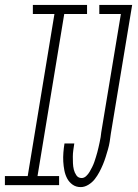

<svg xmlns="http://www.w3.org/2000/svg" viewBox="-41 -755 561 783"><path d="M200 0H-21V-37H72L181 -698H93V-735H314V-698H221L112 -37H200ZM288 8Q269 8 255 -2Q241 -12 233 -27Q225 -42 221.5 -60Q218 -78 217 -96Q216 -114 217.5 -133Q219 -152 222 -170H262Q260 -157 258 -143Q256 -129 256 -116Q256 -103 256.5 -89.5Q257 -76 260 -63.5Q263 -51 270.5 -40Q278 -29 292 -29Q302 -29 310.5 -37Q319 -45 324.5 -54.5Q330 -64 335 -74Q340 -84 343.5 -94Q347 -104 350 -114Q353 -124 356 -134.5Q359 -145 361 -155Q363 -165 365.5 -175.5Q368 -186 369.5 -196Q371 -206 372 -216L452 -698H364V-735H498L411 -210Q409 -194 406.5 -178Q404 -162 399.5 -146.5Q395 -131 390 -115Q385 -99 378.5 -83.5Q372 -68 364 -53Q356 -38 345.5 -24.5Q335 -11 319.5 -1.5Q304 8 288 8Z"/></svg>

Font: Iosevka Term Curly XLt Obl
Style: Regular
Weight: 200
Italic angle: -9°
Designer: Belleve Invis
Foundry: Belleve Invis
Version: Version 32.3.0